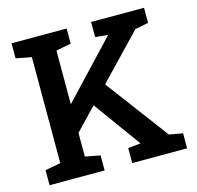

<svg xmlns="http://www.w3.org/2000/svg" viewBox="-104 -820 954 929"><g transform="rotate(-15 373.0 -355.5)"><path d="M212.9 -187.5 148.4 -261.7 492.2 -627 493.7 -628.9 430.7 -635.3V-710.9H695.8V-635.3L628.9 -622.1ZM32.2 0V-75.2L109.9 -89.8V-620.6L32.2 -635.3V-710.9H308.1V-635.3L232.9 -620.6V-89.8L308.1 -75.2V0ZM446.3 0V-75.2L509.3 -81.5V-82L321.8 -340.8L398.9 -427.2L653.3 -87.4L721.2 -75.2V0Z"/></g></svg>

Font: Roboto Slab LO Medium
Style: Regular
Weight: 500
Designer: Google
Version: Version 2.000